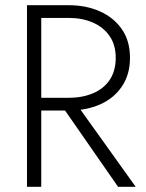

<svg xmlns="http://www.w3.org/2000/svg" viewBox="-20 -720 563 740"><path d="M203 -334 435 0H503L264 -334ZM84 -700V0H139V-700ZM113 -651H244Q297 -651 338 -633Q379 -615 402.5 -581Q426 -547 426 -497Q426 -447 403 -412.5Q380 -378 338.5 -360.5Q297 -343 244 -343H113V-294H244Q312 -294 365.5 -317.5Q419 -341 450 -387Q481 -433 481 -497Q481 -562 450 -607Q419 -652 365.5 -676Q312 -700 244 -700H113Z"/></svg>

Font: Jost Light
Style: Regular
Weight: 300
Version: Version 3.710